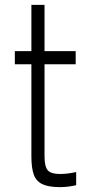

<svg xmlns="http://www.w3.org/2000/svg" viewBox="-20 -756 379 789"><path d="M293 -49V5Q258 13 227 13Q180 13 154.5 1Q129 -11 119 -38Q109 -65 109 -114V-492H41V-546H109V-736H163V-546H291V-492H163V-114Q163 -71 176.5 -56Q190 -41 227 -41Q256 -41 293 -49Z"/></svg>

Font: Biryani UltraLight
Style: Regular
Weight: 250
Designer: Dan Reynolds and Mathieu Réguer
Foundry: Dan Reynolds and Mathieu Réguer
Version: Version 1.003; ttfautohint (v1.1) -l 5 -r 5 -G 72 -x 0 -D la